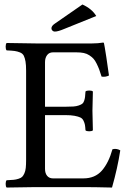

<svg xmlns="http://www.w3.org/2000/svg" viewBox="-20 -840 589 862"><path d="M350.1 -819.8Q393.1 -800.3 412.1 -768.1L268.1 -710Q240.2 -698.2 226.1 -698.2Q219.7 -698.2 215.3 -702.6Q210.9 -707 210.9 -712.9Q210.9 -723.6 226.1 -733.9ZM272.9 -360.8Q294.9 -360.8 309.1 -361.8Q323.2 -362.8 333.5 -366.5Q343.8 -370.1 349.1 -374Q354.5 -377.9 357.7 -387.2Q360.8 -396.5 361.8 -404.8Q362.8 -413.1 363.8 -429.2Q368.2 -433.6 380.4 -433.6Q392.6 -433.6 397 -429.2Q395 -369.6 395 -342.8Q395 -325.2 397 -254.9Q392.6 -250.5 380.4 -250.5Q368.2 -250.5 363.8 -254.9Q362.8 -271.5 361.3 -279.5Q359.9 -287.6 355 -297.9Q350.1 -308.1 340.8 -312.5Q331.5 -316.9 314.7 -320.1Q297.9 -323.2 272.9 -323.2H182.1V-82Q182.1 -62 191.7 -50.5Q201.2 -39.1 217.8 -39.1H354Q406.7 -39.1 437.3 -74Q467.8 -108.9 484.9 -169.9Q502.9 -174.8 520 -165Q507.8 -85.4 482.9 2Q402.8 0 355 0H140.1Q58.6 1 9.8 2Q5.4 -2.4 5.4 -14.4Q5.4 -26.4 9.8 -30.8Q29.8 -31.7 40.8 -32.7Q51.8 -33.7 63.2 -37.4Q74.7 -41 79.8 -46.4Q85 -51.8 89.6 -62Q94.2 -72.3 95.7 -86.4Q97.2 -100.6 97.2 -122.1V-522.9Q97.2 -548.3 94.5 -564Q91.8 -579.6 86.9 -589.6Q82 -599.6 70.1 -604.5Q58.1 -609.4 45.9 -611.1Q33.7 -612.8 9.8 -613.8Q5.4 -618.2 5.4 -630.4Q5.4 -642.6 9.8 -647L139.2 -645H394Q419.9 -645 442.9 -648.9Q446.8 -648.9 446.8 -646Q448.7 -639.2 457.3 -584Q465.8 -528.8 469.2 -501Q453.6 -493.2 436 -496.1Q429.7 -516.6 425.3 -528.3Q420.9 -540 413.8 -554.4Q406.7 -568.8 399.4 -576.7Q392.1 -584.5 381.1 -591.8Q370.1 -599.1 356 -602.1Q341.8 -605 323.2 -605H217.8Q200.7 -605 191.4 -592.5Q182.1 -580.1 182.1 -561V-360.8Z"/></svg>

Font: Linux Libertine G
Style: Regular
Weight: 400
Designer: Philipp H. Poll
Foundry: Philipp H. Poll
Version: Version 4.7.5